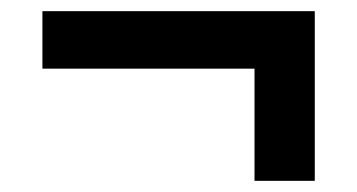

<svg xmlns="http://www.w3.org/2000/svg" viewBox="-20 -459 640 344"><path d="M436 -135V-336H56V-439H544V-135Z"/></svg>

Font: Nunito Sans 11pt ExtraBold
Style: Regular
Weight: 800
Version: Version 3.101;gftools[0.9.27]